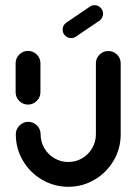

<svg xmlns="http://www.w3.org/2000/svg" viewBox="-20 -714 523 737"><path d="M87.4 -312.6Q74.4 -312.6 63.5 -319.1Q52.6 -325.6 46.3 -336.5Q40 -347.4 40 -360.4V-471.1Q40 -490.7 53.9 -504.6Q67.8 -518.5 87.4 -518.5Q100.4 -518.5 111.3 -512.2Q122.2 -505.9 128.7 -495Q135.2 -484.1 135.2 -471.1V-360.4Q135.2 -347.4 128.7 -336.5Q122.2 -325.6 111.3 -319.1Q100.4 -312.6 87.4 -312.6ZM395.9 -518.1Q415.6 -518.1 429.4 -504.3Q443.3 -490.4 443.3 -470.7V-198.5Q443.3 -143.7 416.1 -97.4Q388.9 -51.1 342.6 -24.1Q296.3 3 242.2 3Q187.8 3 141.5 -24.1Q95.2 -51.1 68 -97.4Q40.7 -143.7 40.7 -198.5Q40.7 -211.5 47.2 -222.4Q53.7 -233.3 64.6 -239.8Q75.6 -246.3 88.5 -246.3Q101.5 -246.3 112.4 -239.8Q123.3 -233.3 129.6 -222.4Q135.9 -211.5 135.9 -198.5Q135.9 -169.6 150.2 -145.2Q164.4 -120.7 188.9 -106.5Q213.3 -92.2 242.2 -92.2Q271.1 -92.2 295.4 -106.5Q319.6 -120.7 333.9 -145.2Q348.1 -169.6 348.1 -198.5V-470.7Q348.1 -483.7 354.6 -494.6Q361.1 -505.6 372 -511.9Q383 -518.1 395.9 -518.1ZM253 -567.8Q239.3 -567.8 229.8 -577.4Q220.4 -587 220.4 -600.4Q220.4 -608.5 224.1 -615.6Q227.8 -622.6 234.4 -627L324.8 -688.5Q332.6 -694.1 343 -694.1Q356.7 -694.1 366.1 -684.4Q375.6 -674.8 375.6 -661.5Q375.6 -653.3 371.9 -646.3Q368.1 -639.3 361.9 -634.8L271.1 -573.3Q263.3 -567.8 253 -567.8Z"/></svg>

Font: 26F Galaxy Hebrew Extra Bold
Style: Regular
Weight: 800
Designer: C₂₉H₂₅N₃O₅
Version: Version 1.000